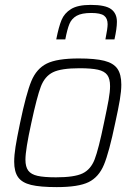

<svg xmlns="http://www.w3.org/2000/svg" viewBox="-20 -757 554 785"><path d="M38 -96Q38 -122 43.5 -157Q49 -192 62 -254Q87 -374 108 -425Q129 -476 171 -497Q213 -518 302 -518Q369 -518 406.5 -508.5Q444 -499 460 -476Q476 -453 476 -411Q476 -385 470 -349Q464 -313 451 -254Q426 -134 405 -83.5Q384 -33 342.5 -12.5Q301 8 212 8Q144 8 107 -1Q70 -10 54 -32.5Q38 -55 38 -96ZM405 -254Q418 -315 424 -348.5Q430 -382 430 -405Q430 -435 418.5 -450.5Q407 -466 380.5 -472Q354 -478 305 -478Q230 -478 196.5 -461.5Q163 -445 147 -403Q131 -361 108 -254Q84 -145 84 -104Q84 -75 95.5 -59.5Q107 -44 133.5 -38Q160 -32 209 -32Q284 -32 317.5 -48Q351 -64 367 -105.5Q383 -147 405 -254ZM458 -668Q458 -641 448 -596H411Q420 -641 420 -658Q420 -682 405.5 -693Q391 -704 353 -704Q314 -704 293.5 -692.5Q273 -681 264 -659.5Q255 -638 247 -596H210Q220 -647 231.5 -675Q243 -703 270.5 -720Q298 -737 351 -737Q411 -737 434.5 -719.5Q458 -702 458 -668Z"/></svg>

Font: Saira Semi Condensed ExtraLight
Style: Italic
Weight: 200
Width: 4
Italic angle: -12°
Designer: Hector Gatti with collaboration of the Omnibus-Type team
Foundry: Omnibus-Type
Version: Version 1.001; ttfautohint (v1.8)